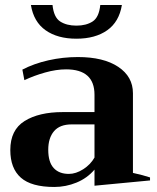

<svg xmlns="http://www.w3.org/2000/svg" viewBox="-20 -734 625 764"><path d="M103 -714H189Q194 -665 219.5 -648.5Q245 -632 284 -632Q323 -632 348.5 -648.5Q374 -665 379 -714H465Q454 -647 406.5 -613.5Q359 -580 284 -580Q209 -580 161.5 -613.5Q114 -647 103 -714ZM21 -137Q21 -217 78 -252.5Q135 -288 230 -288H356V-357Q356 -458 243 -458Q204 -458 159.5 -445.5Q115 -433 77 -415L69 -457Q115 -481 172.5 -494Q230 -507 290 -507Q392 -507 450.5 -468Q509 -429 509 -363V-46Q550 -37 577 -28V-16L356 5V-59Q327 -25 284.5 -7.5Q242 10 196 10Q105 10 63 -27Q21 -64 21 -137ZM356 -107V-239H265Q218 -239 195 -212Q172 -185 172 -138Q172 -89 193.5 -65.5Q215 -42 254 -42Q282 -42 311 -60.5Q340 -79 356 -107Z"/></svg>

Font: Trirong
Style: Bold
Weight: 700
Designer: Katatrad Team
Foundry: CadsonDemak
Version: Version 1.001